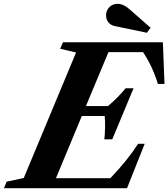

<svg xmlns="http://www.w3.org/2000/svg" viewBox="-86 -982 878 1002"><path d="M-65.5 0 -51 -34 38 -53 311 -708 228 -727.5 242.5 -761.5H764L772.5 -544H738Q722.5 -594 703.2 -634.5Q684 -675 660.5 -710H480L362.5 -428.5H477.5Q506 -452 530.5 -477.5Q555 -503 569.5 -521.5H611L500 -255H458.5Q461.5 -280 462.2 -314Q463 -348 460.5 -376.5H341L206 -52H490Q536 -100.5 571 -143.8Q606 -187 634.5 -231.5H669L577 0ZM680.5 -811 513 -846Q492.5 -850 480 -865Q467.5 -880 467.5 -901.5Q467.5 -927 484.5 -944.5Q501.5 -962 527.5 -962Q542.5 -962 557.8 -955.2Q573 -948.5 588.5 -935L700 -837Z"/></svg>

Font: Libre Caslon Text
Style: Italic
Weight: 400
Italic angle: -22.583°
Designer: Pablo Impallari, Rodrigo Fuenzalida, Katja Schimmel
Foundry: Pablo Impallari, Rodrigo Fuenzalida
Version: Version 2.000